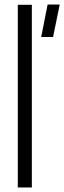

<svg xmlns="http://www.w3.org/2000/svg" viewBox="-20 -821 282 841"><path d="M58 0V-800H119.5V0ZM160.5 -659 188.5 -801H241.5L212.5 -659Z"/></svg>

Font: Big Shoulders Stencil Text Light
Style: Regular
Weight: 300
Designer: Patric King
Foundry: XO Type Co
Version: Version 1.000